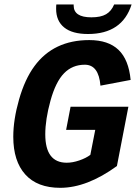

<svg xmlns="http://www.w3.org/2000/svg" viewBox="-20 -853 640 882"><path d="M256.8 9.8Q151.4 9.8 96.2 -51.5Q41 -112.8 41 -224.6Q41 -303.2 67.6 -396.2Q94.2 -489.3 138.2 -549.1Q182.1 -608.9 245.1 -638.9Q308.1 -668.9 390.1 -668.9Q477.5 -668.9 524.4 -624Q571.3 -579.1 580.1 -485.8L441.4 -459.5Q433.6 -555.7 369.6 -555.7Q312.5 -555.7 274.2 -516.4Q235.8 -477.1 211.9 -390.6Q188 -304.2 188 -235.8Q188 -105.5 286.6 -105.5Q313.5 -105.5 344.2 -116Q375 -126.5 395 -141.6L417.5 -256.3H283.7L304.2 -362.8H569.8L517.1 -90.3Q379.4 9.8 256.8 9.8ZM384.3 -696.8Q312 -696.8 274.9 -726.8Q237.8 -756.8 237.8 -812.5Q237.8 -827.1 238.8 -832.5H318.4V-827.6Q318.4 -773.4 399.9 -773.4Q442.9 -773.4 467.3 -787.6Q491.7 -801.8 504.4 -832.5H584.5Q541.5 -696.8 384.3 -696.8Z"/></svg>

Font: Cousine
Style: Bold Italic
Weight: 700
Italic angle: -12°
Monospace: yes
Designer: Steve Matteson
Foundry: Ascender Corporation
Version: Version 1.20